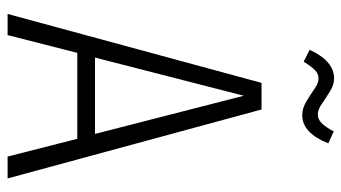

<svg xmlns="http://www.w3.org/2000/svg" viewBox="-222 -700 921 518"><g transform="rotate(90 239.0 -440.5)"><path d="M191.9 -838.9Q178.7 -838.9 169.2 -829.8Q159.7 -820.8 146 -798.8L113.8 -814.9Q144.5 -880.9 190.9 -880.9Q208 -880.9 225.8 -869.9Q243.7 -858.9 259.5 -847.9Q275.4 -836.9 288.1 -836.9Q300.8 -836.9 311.3 -846.9Q321.8 -856.9 334 -879.9L366.2 -865.2Q338.4 -794.9 290 -794.9Q272 -794.9 253.4 -805.9Q234.9 -816.9 219.2 -827.9Q203.6 -838.9 191.9 -838.9ZM401.9 0 354 -188H122.1L74.2 0H17.1L203.1 -685.1H274.9L460.9 0ZM134.8 -235.8H340.8L237.8 -637.2Z"/></g></svg>

Font: Fira Sans Compressed Light
Style: Regular
Weight: 300
Width: 1
Designer: Carrois Corporate & Edenspiekermann AG
Foundry: Carrois Corporate GbR & Edenspiekermann AG
Version: Version 4.203;PS 004.203;hotconv 1.0.88;makeotf.lib2.5.64775